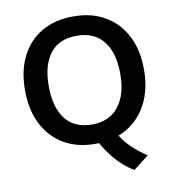

<svg xmlns="http://www.w3.org/2000/svg" viewBox="-96 -800 979 1076"><g transform="rotate(-10 393.5 -261.5)"><path d="M582 192Q550 174 517.5 144.5Q485 115 457 78Q429 41 409 3L512 -41Q537 11 580 53Q623 95 669 124ZM55 -353Q55 -464 95.5 -545Q136 -626 212 -670.5Q288 -715 393 -715Q497 -715 573 -670.5Q649 -626 690.5 -545Q732 -464 732 -354Q732 -243 690.5 -161.5Q649 -80 573 -35Q497 10 393 10Q288 10 212.5 -35Q137 -80 96 -161.5Q55 -243 55 -353ZM190 -353Q190 -234 241 -167Q292 -100 393 -100Q491 -100 544 -167Q597 -234 597 -353Q597 -473 544.5 -539Q492 -605 393 -605Q292 -605 241 -539Q190 -473 190 -353Z"/></g></svg>

Font: Mulish ExtraLight
Style: Regular
Weight: 200
Designer: Vernon Adams
Foundry: Vernon Adams
Version: Version 3.603